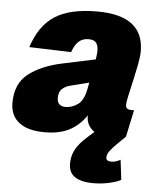

<svg xmlns="http://www.w3.org/2000/svg" viewBox="-54 -598 711 867"><g transform="rotate(5 301.5 -165.0)"><path d="M350 -77Q350 -80 350 -81Q321 -37 276 -12.5Q231 12 162 12Q86 12 46 -19Q6 -50 6 -108Q6 -195 63 -239.5Q120 -284 214 -304L364 -336Q368 -364 368 -376Q368 -398 358.5 -411Q349 -424 324 -424Q296 -424 278.5 -407.5Q261 -391 250 -359L60 -365Q92 -464 160 -508Q228 -552 352 -552Q563 -552 563 -390Q563 -366 556 -330Q549 -294 540.5 -256Q532 -218 525 -187.5Q518 -157 518 -144Q518 -131 525 -126.5Q532 -122 544 -122H556L530 0Q520 3 499.5 5.5Q479 8 460 8Q405 8 377.5 -16Q350 -40 350 -77ZM208 -148Q208 -110 247 -110Q275 -110 301.5 -128.5Q328 -147 338 -199Q339 -205 340.5 -212.5Q342 -220 344 -229L261 -208Q236 -202 222 -188Q208 -174 208 -148ZM400 222Q347 222 318 203Q289 184 289 143Q289 107 305 78Q321 49 356 18L408 -28L530 0L491 38Q471 58 460.5 72.5Q450 87 450 101Q450 118 474 118Q486 118 497 114Q508 110 515 106L526 196Q509 206 473.5 214Q438 222 400 222Z"/></g></svg>

Font: Geist Black
Style: Italic
Weight: 900
Italic angle: -12°
Designer: Basement.studio, Andrés Briganti, Mateo Zaragoza
Foundry: Basement.studio, Vercel, Andrés Briganti, Guido Ferreyra, Mateo Zaragoza
Version: Version 1.500; ttfautohint (v1.8.4.7-5d5b)